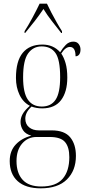

<svg xmlns="http://www.w3.org/2000/svg" viewBox="-20 -786 474 1047"><path d="M202 241Q120 241 76.5 202Q33 163 33 92Q33 37 66 2Q99 -33 151 -46Q119 -55 105.5 -76Q92 -97 92 -121Q92 -143 103.5 -164Q115 -185 143 -209Q106 -228 86.5 -269Q67 -310 67 -361Q67 -453 104 -498Q141 -543 211 -543Q271 -543 308 -501Q321 -523 338.5 -541Q356 -559 380 -559Q399 -559 409 -546Q419 -533 419 -516Q419 -498 411.5 -488.5Q404 -479 392 -479Q392 -530 361 -530Q337 -530 314 -494Q328 -474 337.5 -442Q347 -410 347 -363Q347 -285 313 -240Q279 -195 210 -195Q195 -195 180 -197.5Q165 -200 152 -205Q133 -187 125.5 -171Q118 -155 118 -139Q118 -109 138.5 -92Q159 -75 192 -75H262Q332 -75 363 -37Q394 1 394 64Q394 144 345 192.5Q296 241 202 241ZM208 -205Q258 -205 283 -242Q308 -279 308 -365Q308 -461 282.5 -497Q257 -533 207 -533Q161 -533 133.5 -495Q106 -457 106 -364Q106 -280 132 -242.5Q158 -205 208 -205ZM205 231Q285 231 321.5 189Q358 147 358 71Q358 16 334.5 -11.5Q311 -39 251 -39H179Q132 -39 101 -3.5Q70 32 70 92Q70 158 103.5 194.5Q137 231 205 231ZM114 -616Q133 -645 156.5 -688.5Q180 -732 196 -766H236Q246 -744 260.5 -716.5Q275 -689 290 -662.5Q305 -636 318 -616V-606H314Q288 -639 262.5 -671.5Q237 -704 217 -737Q194 -703 170 -672Q146 -641 117 -606H114Z"/></svg>

Font: Noto Serif Display Condensed ExtraLight
Style: Regular
Weight: 200
Width: 3
Designer: Monotype Design Team
Foundry: Monotype Imaging Inc.
Version: Version 2.009